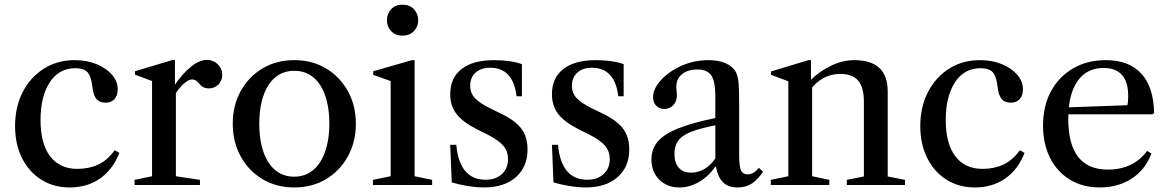

<svg xmlns="http://www.w3.org/2000/svg" viewBox="-20 -792 5000 822"><path d="M277.5 10.5Q209.5 10.5 156.8 -22.8Q104 -56 74.2 -115.2Q44.5 -174.5 44.5 -252Q44.5 -334 77.2 -397.8Q110 -461.5 167.8 -498Q225.5 -534.5 300 -534.5Q352.5 -534.5 394 -517.2Q435.5 -500 459.8 -471.8Q484 -443.5 484 -410Q484 -382.5 470 -367.5Q456 -352.5 432 -352.5Q406 -352.5 393 -368Q380 -383.5 376 -416.5Q370.5 -466 354.5 -483Q338.5 -500 303 -500Q232 -500 192.8 -439.2Q153.5 -378.5 153.5 -278Q153.5 -177 194.5 -123Q235.5 -69 311 -69Q361 -69 400.5 -87.5Q440 -106 471 -149L491 -137.5Q463.5 -66.5 408.5 -28Q353.5 10.5 277.5 10.5Z M556 0V-22L631 -37.5V-445L558 -472.5V-487L718 -535H729V-427L733 -422V-37.5L836 -22V0ZM725.5 -381 723.5 -422Q760.5 -476.5 797.2 -506Q834 -535.5 866 -535.5Q893.5 -535.5 912.5 -516.8Q931.5 -498 931.5 -471.5Q931.5 -447 915 -430.2Q898.5 -413.5 874 -413.5Q849 -413.5 835 -432Q825 -443.5 818 -447.8Q811 -452 802 -452Q787.5 -452 765.8 -432.8Q744 -413.5 725.5 -381Z M1240 10.5Q1163 10.5 1103.5 -25.2Q1044 -61 1010.2 -122.8Q976.5 -184.5 976.5 -262Q976.5 -340 1010.2 -401.5Q1044 -463 1103.5 -498.8Q1163 -534.5 1240 -534.5Q1317 -534.5 1376.2 -498.8Q1435.5 -463 1469.5 -401.5Q1503.5 -340 1503.5 -262Q1503.5 -184.5 1469.5 -122.8Q1435.5 -61 1376.2 -25.2Q1317 10.5 1240 10.5ZM1239 -35.5Q1275.5 -35.5 1303.5 -51.8Q1331.5 -68 1350.8 -98.2Q1370 -128.5 1380 -170.2Q1390 -212 1390 -263Q1390 -313.5 1380.2 -355Q1370.5 -396.5 1351.5 -426.5Q1332.5 -456.5 1304.5 -472.8Q1276.5 -489 1240 -489Q1203.5 -489 1175.5 -472.8Q1147.5 -456.5 1128.5 -426.5Q1109.5 -396.5 1099.8 -354.8Q1090 -313 1090 -262Q1090 -211 1099.8 -169.5Q1109.5 -128 1128.5 -98Q1147.5 -68 1175.2 -51.8Q1203 -35.5 1239 -35.5Z M1576.5 0V-22L1652.5 -37.5V-445L1578 -471.5V-487L1744 -534.5H1755V-37.5L1830 -22V0ZM1703 -639.5Q1672.5 -639.5 1654.5 -659Q1636.5 -678.5 1636.5 -704.5Q1636.5 -733 1654.5 -752.5Q1672.5 -772 1703 -772Q1734 -772 1752.2 -752.5Q1770.5 -733 1770.5 -704.5Q1770.5 -678.5 1752.2 -659Q1734 -639.5 1703 -639.5Z M2052.5 10.5Q2020.5 10.5 1981.8 4.2Q1943 -2 1914 -11.5L1907.5 -172H1933.5Q1940 -98 1971.5 -60.2Q2003 -22.5 2059 -22.5Q2102.5 -22.5 2128.8 -46.8Q2155 -71 2155 -110.5Q2155 -143.5 2135.5 -167.2Q2116 -191 2068 -215.5L2026.5 -236Q1962.5 -268 1935 -303.2Q1907.5 -338.5 1907.5 -388.5Q1907.5 -458.5 1956.2 -496.5Q2005 -534.5 2095.5 -534.5Q2130.5 -534.5 2163.2 -529.8Q2196 -525 2214.5 -517V-380H2191.5Q2177 -502 2078 -502Q2039.5 -502 2016.2 -481.2Q1993 -460.5 1993 -425Q1993 -394 2013.2 -372Q2033.5 -350 2082 -326.5L2127.5 -304.5Q2186.5 -275.5 2212.5 -240.5Q2238.5 -205.5 2238.5 -152Q2238.5 -77.5 2188.5 -33.5Q2138.5 10.5 2052.5 10.5Z M2488 10.5Q2456 10.5 2417.2 4.2Q2378.5 -2 2349.5 -11.5L2343 -172H2369Q2375.5 -98 2407 -60.2Q2438.5 -22.5 2494.5 -22.5Q2538 -22.5 2564.2 -46.8Q2590.5 -71 2590.5 -110.5Q2590.5 -143.5 2571 -167.2Q2551.5 -191 2503.5 -215.5L2462 -236Q2398 -268 2370.5 -303.2Q2343 -338.5 2343 -388.5Q2343 -458.5 2391.8 -496.5Q2440.5 -534.5 2531 -534.5Q2566 -534.5 2598.8 -529.8Q2631.5 -525 2650 -517V-380H2627Q2612.5 -502 2513.5 -502Q2475 -502 2451.8 -481.2Q2428.5 -460.5 2428.5 -425Q2428.5 -394 2448.8 -372Q2469 -350 2517.5 -326.5L2563 -304.5Q2622 -275.5 2648 -240.5Q2674 -205.5 2674 -152Q2674 -77.5 2624 -33.5Q2574 10.5 2488 10.5Z M2889 10.5Q2835.5 10.5 2802.2 -23Q2769 -56.5 2769 -110Q2769 -154 2796 -186Q2823 -218 2883.2 -242.2Q2943.5 -266.5 3042.5 -286.5V-380Q3042.5 -443.5 3025.2 -469Q3008 -494.5 2966 -494.5Q2924.5 -494.5 2900 -474.5Q2875.5 -454.5 2875.5 -420.5Q2875.5 -411 2876.8 -401.8Q2878 -392.5 2878 -384Q2878 -358.5 2862.8 -342Q2847.5 -325.5 2824 -325.5Q2802.5 -325.5 2789.2 -339.5Q2776 -353.5 2776 -376Q2776 -408.5 2804.2 -442.8Q2832.5 -477 2879 -501.5Q2941 -534.5 3013.5 -534.5Q3057 -534.5 3087.2 -521Q3117.5 -507.5 3131 -482.5Q3139 -465.5 3141.8 -439.5Q3144.5 -413.5 3144.5 -352.5V-129Q3144.5 -80.5 3152.2 -63Q3160 -45.5 3181.5 -45.5Q3206 -45.5 3229 -73.5L3247 -56.5Q3222.5 -21 3197.2 -5.2Q3172 10.5 3138.5 10.5Q3098 10.5 3075.5 -11.5Q3053 -33.5 3045.5 -78.5H3042.5Q3014 -37.5 2973.5 -13.5Q2933 10.5 2889 10.5ZM2939 -53Q2970 -53 2997 -69.2Q3024 -85.5 3042.5 -114.5V-255.5Q2975.5 -242.5 2937.2 -227Q2899 -211.5 2883.2 -189.2Q2867.5 -167 2867.5 -133.5Q2867.5 -95 2885.8 -74Q2904 -53 2939 -53Z M3605.5 0V-22L3678.5 -36.5V-357.5Q3678.5 -417 3654.5 -446.2Q3630.5 -475.5 3577 -475.5Q3498.5 -475.5 3446.5 -404V-445.5Q3488.5 -487.5 3538.5 -511Q3588.5 -534.5 3638 -534.5Q3780.5 -534.5 3780.5 -400V-36.5L3854.5 -22V0ZM3280 0V-22L3355 -37.5V-444L3281 -471.5V-486L3441 -534.5H3452V-446L3457 -441V-37.5L3530.5 -22V0Z M4153 10.5Q4085 10.5 4032.2 -22.8Q3979.5 -56 3949.8 -115.2Q3920 -174.5 3920 -252Q3920 -334 3952.8 -397.8Q3985.5 -461.5 4043.2 -498Q4101 -534.5 4175.5 -534.5Q4228 -534.5 4269.5 -517.2Q4311 -500 4335.2 -471.8Q4359.5 -443.5 4359.5 -410Q4359.5 -382.5 4345.5 -367.5Q4331.5 -352.5 4307.5 -352.5Q4281.5 -352.5 4268.5 -368Q4255.5 -383.5 4251.5 -416.5Q4246 -466 4230 -483Q4214 -500 4178.5 -500Q4107.5 -500 4068.2 -439.2Q4029 -378.5 4029 -278Q4029 -177 4070 -123Q4111 -69 4186.5 -69Q4236.5 -69 4276 -87.5Q4315.5 -106 4346.5 -149L4366.5 -137.5Q4339 -66.5 4284 -28Q4229 10.5 4153 10.5Z M4688 10.5Q4615.5 10.5 4560.8 -22.8Q4506 -56 4475.8 -115.8Q4445.5 -175.5 4445.5 -254Q4445.5 -337.5 4479.2 -400.5Q4513 -463.5 4573.8 -499Q4634.5 -534.5 4714.5 -534.5Q4813.5 -534.5 4866.2 -477Q4919 -419.5 4921 -308.5L4914 -302.5H4526.5V-331.5L4806.5 -341.5Q4810 -354.5 4810 -381Q4810 -501 4704.5 -501Q4632 -501 4592.8 -444.2Q4553.5 -387.5 4553.5 -283.5Q4553.5 -66 4722.5 -66Q4832.5 -66 4891 -146L4909.5 -134.5Q4883.5 -65.5 4825.2 -27.5Q4767 10.5 4688 10.5Z"/></svg>

Font: Libre Caslon Text
Style: Regular
Weight: 400
Designer: Pablo Impallari, Rodrigo Fuenzalida, Katja Schimmel
Foundry: Pablo Impallari, Rodrigo Fuenzalida
Version: Version 2.000